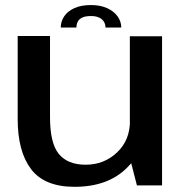

<svg xmlns="http://www.w3.org/2000/svg" viewBox="-20 -734 736 760"><path d="M522 0H621.5V-590.5H494V-109ZM178 -591.5H50V-263Q50 -134 103.2 -64.2Q156.5 5.5 275 5.5Q406.5 5.5 481.8 -69Q557 -143.5 557 -219.5L494.5 -256Q494.5 -179 443.2 -130.5Q392 -82 319 -82Q248 -82 213 -124.5Q178 -167 178 -270ZM340 -714Q301.5 -714 274.8 -702Q248 -690 234.2 -669.5Q220.5 -649 220.5 -625H282.5Q282.5 -638 287.8 -648.2Q293 -658.5 305.5 -664.5Q318 -670.5 340 -670.5Q359.5 -670.5 372.2 -664.5Q385 -658.5 391.2 -648.2Q397.5 -638 397.5 -625H460Q460 -649 445.2 -669.5Q430.5 -690 403.5 -702Q376.5 -714 340 -714Z"/></svg>

Font: Anybody SemiExpanded Medium
Style: Regular
Weight: 500
Width: 6
Version: Version 1.113;gftools[0.9.25]